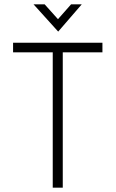

<svg xmlns="http://www.w3.org/2000/svg" viewBox="-20 -861 530 881"><path d="M268 -621V0H222V-621H40V-665H450V-621ZM247 -716 134 -841H185L246 -773L306 -841H355Z"/></svg>

Font: Sulphur Point Light
Style: Regular
Weight: 300
Designer: Noponies / Dale Sattler
Foundry: Noponies
Version: Version 1.000; ttfautohint (v1.8)